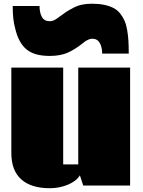

<svg xmlns="http://www.w3.org/2000/svg" viewBox="-20 -999 768 1034"><path d="M41 0ZM673.3 -710.4H530.3Q530.3 -744.6 517.3 -767.6Q504.4 -790.5 476.6 -790.5Q466.8 -790.5 456.3 -785.9Q445.8 -781.2 441.4 -778.3Q437 -775.4 426.3 -766.6Q384.3 -732.9 344.7 -715.3Q305.2 -697.8 247.1 -697.8Q163.6 -697.8 121.1 -734.4Q78.6 -771 61.5 -847.2Q48.3 -893.1 48.3 -966.8H192.9Q192.9 -931.2 205.6 -908Q218.3 -884.8 247.6 -884.8Q251 -884.8 254.4 -885.3Q257.8 -885.7 261.2 -886.7Q264.6 -887.7 267.3 -888.4Q270 -889.2 273.7 -891.4Q277.3 -893.6 279.1 -894.5Q280.8 -895.5 284.9 -898.2Q289.1 -900.9 290 -901.6Q291 -902.3 295.4 -905.5Q299.8 -908.7 300.3 -909.2Q326.2 -928.2 337.4 -935.5Q348.6 -942.9 372.8 -955.8Q397 -968.8 421.4 -973.9Q445.8 -979 475.1 -979Q512.2 -979 541.3 -972.9Q570.3 -966.8 591.3 -955.8Q612.3 -944.8 627 -926.5Q641.6 -908.2 650.6 -887.7Q659.7 -867.2 664.8 -837.6Q669.9 -808.1 671.6 -779.1Q673.3 -750 673.3 -710.4ZM248 14.6Q147.9 14.6 94.5 -33Q41 -80.6 41 -175.8V-634.8H320.3V-113.8H401.4V-634.8H680.7V0H428.2L410.2 -54.7Q390.6 -22.9 345.2 -4.2Q299.8 14.6 248 14.6Z"/></svg>

Font: Coda ExtraBold
Style: Regular
Weight: 800
Version: Version 2.001; ttfautohint (v0.8) -r 50 -G 200 -x